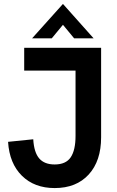

<svg xmlns="http://www.w3.org/2000/svg" viewBox="-20 -940 596 976"><path d="M21 -219 149 -232Q153 -165 179.5 -134.5Q206 -104 258 -104Q315 -104 339.5 -140.5Q364 -177 364 -249V-581H103V-697H494V-242Q494 -122 431 -53Q368 16 258 16Q155 16 91.5 -46.5Q28 -109 21 -219ZM300 -920 456 -745H357L300 -814L243 -745H143Z"/></svg>

Font: Hanken Grotesk
Style: Bold
Weight: 700
Designer: Alfredo Marco Pradil
Foundry: Hanken Design Co.
Version: Version 3.014